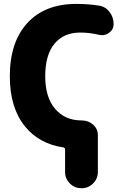

<svg xmlns="http://www.w3.org/2000/svg" viewBox="-20 -785 632 1001"><path d="M405.3 -157.2Q440.4 -157.2 465.3 -135.3Q490.2 -113.3 490.2 -80.1V111.3Q490.2 146.5 465.3 171.4Q440.4 196.3 405.3 196.3H404.3Q369.1 196.3 344.2 171.4Q319.3 146.5 319.3 111.3V-5.9Q319.3 -9.8 316.4 -13.2Q313.5 -16.6 309.6 -16.6Q183.6 -35.2 109.4 -127Q31.2 -223.6 31.2 -387.7Q31.2 -565.4 122.6 -665Q213.9 -764.6 377.9 -764.6Q438.5 -764.6 495.1 -755.9Q529.3 -751 550.8 -723.1Q572.3 -695.3 572.3 -660.2Q572.3 -630.9 548.8 -614.3Q532.2 -601.6 511.7 -601.6Q504.9 -601.6 496.1 -603.5Q445.3 -615.2 401.4 -615.2Q399.4 -615.2 397.5 -615.2Q312.5 -615.2 264.2 -557.1Q215.8 -499 215.8 -387.7Q215.8 -277.3 267.6 -217.3Q319.3 -157.2 404.3 -157.2Q405.3 -157.2 405.3 -157.2Z"/></svg>

Font: Gen Jyuu GothicX Heavy
Style: Bold
Weight: 900
Designer: [Source Han Sans]
Ryoko NISHIZUKA  (kana & ideographs); Paul D. Hunt (Latin, Greek & Cyrillic); Wenlong ZHANG  (bopomofo
Version: Version 1.002.20150607